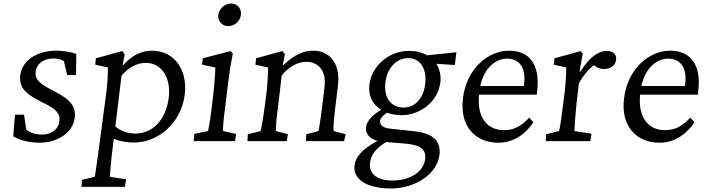

<svg xmlns="http://www.w3.org/2000/svg" viewBox="-20 -799 4001 1087"><path d="M204 9C308 9 393 -50 403 -131C411 -194 382 -234 288 -282C204 -325 176 -347 182 -396C188 -437 226 -468 282 -468C307 -468 327 -462 342 -453L360 -374H410L412 -493C384 -505 337 -512 298 -512C187 -512 105 -455 95 -374C87 -304 121 -268 223 -218C301 -181 322 -154 316 -112C311 -66 269 -37 217 -37C181 -37 153 -46 129 -65L116 -150H65L55 -27C91 -5 149 9 204 9Z M441 259H687L694 216L602 202C603 180 606 140 613 78L624 -13C655 0 698 8 737 8C880 8 1006 -106 1026 -263C1043 -404 967 -512 840 -512C781 -512 727 -486 676 -429H674L686 -492L672 -510L523 -469L519 -433L591 -417C591 -390 589 -331 583 -284L543 18C528 132 519 186 517 202L444 219ZM633 -83 668 -371C709 -418 755 -443 806 -443C898 -443 950 -354 935 -243C918 -117 842 -43 747 -43C703 -43 661 -58 633 -83Z M1077 0H1310L1317 -41L1243 -57C1241 -69 1245 -119 1255 -194L1273 -342C1281 -405 1288 -447 1298 -495L1286 -510L1128 -469L1124 -433L1199 -417C1199 -390 1195 -328 1187 -259L1178 -184C1165 -86 1160 -65 1157 -57L1080 -41ZM1216 -715C1211 -678 1239 -651 1273 -651C1307 -651 1339 -678 1344 -715C1348 -751 1323 -779 1289 -779C1255 -779 1220 -751 1216 -715Z M1381 0H1603L1610 -39L1542 -57C1541 -75 1544 -118 1554 -194L1575 -372C1613 -420 1664 -449 1716 -449C1769 -449 1831 -412 1817 -304L1801 -171C1792 -101 1787 -75 1783 -57L1714 -39L1712 0H1928L1937 -39L1869 -57C1866 -72 1870 -123 1877 -180L1893 -313C1910 -451 1836 -512 1756 -512C1696 -512 1646 -489 1584 -430L1581 -431L1593 -492L1579 -510L1430 -469L1426 -433L1498 -417C1498 -390 1495 -328 1489 -276L1477 -184C1466 -103 1459 -74 1456 -57L1383 -39Z M2193 268C2333 268 2455 185 2468 78C2478 -4 2427 -45 2325 -56L2186 -71C2148 -75 2129 -92 2132 -115C2134 -129 2145 -143 2171 -161C2195 -152 2223 -147 2254 -147C2363 -147 2460 -228 2473 -331C2478 -372 2469 -409 2450 -438L2555 -431L2564 -503L2398 -486C2370 -502 2336 -511 2297 -511C2182 -511 2085 -428 2071 -318C2064 -258 2090 -207 2138 -177C2087 -147 2056 -113 2052 -78C2047 -42 2076 -10 2118 -2C2030 46 1993 88 1987 139C1978 217 2058 268 2193 268ZM2075 121C2080 76 2113 36 2167 5L2273 14C2361 21 2393 46 2387 101C2378 174 2303 223 2202 223C2116 223 2067 186 2075 121ZM2162 -333C2172 -414 2224 -470 2291 -470C2359 -470 2398 -411 2387 -322C2377 -242 2330 -190 2264 -190C2193 -190 2151 -248 2162 -333Z M2801 9C2878 9 2947 -29 3000 -107L2976 -133C2930 -83 2888 -62 2833 -62C2738 -62 2679 -135 2692 -263H3019L3021 -283C3039 -431 2979 -511 2865 -512C2744 -514 2621 -410 2601 -242C2581 -84 2672 9 2801 9ZM2699 -312C2721 -416 2788 -467 2850 -467C2921 -467 2959 -415 2947 -322L2946 -312Z M3070 0H3322L3329 -42L3232 -57C3233 -87 3238 -159 3244 -213L3257 -326C3284 -375 3314 -410 3343 -430C3359 -416 3378 -408 3399 -408C3435 -408 3464 -426 3468 -461C3472 -493 3449 -511 3415 -511C3376 -511 3322 -485 3265 -393L3261 -395L3279 -495L3268 -510L3119 -469L3115 -433L3186 -417C3186 -390 3183 -329 3177 -277L3165 -184C3155 -106 3149 -69 3145 -57L3072 -39Z M3713 9C3790 9 3859 -29 3912 -107L3888 -133C3842 -83 3800 -62 3745 -62C3650 -62 3591 -135 3604 -263H3931L3933 -283C3951 -431 3891 -511 3777 -512C3656 -514 3533 -410 3513 -242C3493 -84 3584 9 3713 9ZM3611 -312C3633 -416 3700 -467 3762 -467C3833 -467 3871 -415 3859 -322L3858 -312Z"/></svg>

Font: TPK Tissa Web
Style: Italic
Weight: 400
Italic angle: -7°
Designer: Jacques Le Bailly, Suppakit Chalermlarp | Katatrad Co.,Ltd.
Foundry: Jacques Le Bailly, Cadson Demak Co.,Ltd.
Version: Version 5.000;Glyphs 3.1.2 (3151)